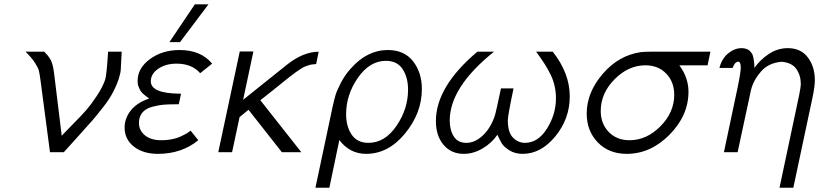

<svg xmlns="http://www.w3.org/2000/svg" viewBox="-20 -715 3848 902"><path d="M100.1 -472.2H188Q189 -470.2 194.6 -464.6Q200.2 -459 201.7 -457.5Q203.1 -456.1 207 -450.4Q210.9 -444.8 212.4 -442.9Q213.9 -440.9 217 -435.5Q220.2 -430.2 221.7 -426Q223.1 -421.9 225.1 -416Q227.1 -410.2 228.5 -403.6Q230 -397 231.4 -388.9Q232.9 -380.9 233.9 -372.1L270 -77.1Q279.8 -88.4 323 -132.1Q366.2 -175.8 386.7 -199.5Q407.2 -223.1 434.6 -264.2Q461.9 -305.2 474.1 -340.8Q481 -361.8 487.8 -472.2H551.8Q550.8 -456.1 549.8 -435.1Q548.8 -414.1 548.3 -407Q547.9 -399.9 547.4 -389.4Q546.9 -378.9 545.4 -373.5Q543.9 -368.2 542.5 -361.6Q541 -355 538.1 -345.2Q526.9 -312 510 -280Q493.2 -248 464.1 -210.9Q435.1 -173.8 414.6 -149.9Q394 -126 347.9 -75.4Q301.8 -24.9 279.8 0H214.8L170.9 -333Q166 -370.1 162.6 -383.1Q159.2 -396 145 -418.7Q130.9 -441.4 100.1 -472.2Z M565.4 -116.2Q565.4 -159.2 594.5 -196Q623.5 -232.9 680.7 -252Q679.7 -252.9 674.1 -257.1Q668.5 -261.2 666.5 -262.7Q664.6 -264.2 659.2 -268.6Q653.8 -272.9 650.6 -275.9Q647.5 -278.8 643.1 -284.4Q638.7 -290 636.7 -294.9Q634.8 -299.8 631.6 -306.4Q628.4 -313 627.4 -320.1Q626.5 -327.1 626.5 -335Q626.5 -395 684.6 -437.5Q742.7 -480 823.7 -480Q923.8 -480 976.6 -416L920.4 -371.1Q881.3 -416 809.6 -416Q758.8 -416 723.6 -392.1Q688.5 -368.2 688.5 -333Q688.5 -276.9 821.8 -274.9Q827.6 -274.9 830.6 -274.9L819.8 -225.1H804.7Q771.5 -225.1 748 -223.1Q724.6 -221.2 694.6 -213.1Q664.6 -205.1 648.7 -186Q632.8 -167 632.8 -137.2Q632.8 -102.1 661.1 -79.1Q689.5 -56.2 736.8 -56.2Q753.9 -56.2 769.8 -58.1Q785.6 -60.1 799.1 -63.5Q812.5 -66.9 822.5 -71Q832.5 -75.2 842.5 -80.6Q852.5 -85.9 857.2 -88.4Q861.8 -90.8 868.7 -96.2L875.5 -101.1L911.6 -56.2Q833.5 7.8 721.7 7.8Q652.8 7.8 609.1 -26.1Q565.4 -60.1 565.4 -116.2ZM775.9 -517.1 895.5 -694.8H959.5L825.7 -517.1Z M1005.4 0 1106.4 -473.1H1170.4L1122.1 -246.1L1327.1 -410.2Q1403.3 -471.2 1477.1 -472.2L1465.3 -414.1Q1453.1 -413.1 1445.3 -412.1Q1437.5 -411.1 1427 -407.5Q1416.5 -403.8 1410.4 -401.4Q1404.3 -398.9 1391.4 -390.4Q1378.4 -381.8 1369.9 -376Q1361.3 -370.1 1341.3 -354.5Q1321.3 -338.9 1306.4 -326.4Q1291.5 -314 1260.5 -289.6Q1229.5 -265.1 1203.1 -244.1L1395.5 0H1304.2L1147.5 -199.2L1105.5 -165L1070.3 0Z M1461.9 167 1542 -210.9Q1549.8 -246.1 1555.9 -267.1Q1562 -288.1 1580.6 -324.5Q1599.1 -360.8 1627 -392.1Q1704.1 -480 1802.2 -480Q1879.4 -480 1920.7 -427Q1961.9 -374 1961.9 -296.9Q1961.9 -184.1 1883.1 -88.1Q1804.2 7.8 1700.2 7.8Q1623 7.8 1574.2 -57.1L1527.3 167ZM1606 -178.2Q1606 -121.1 1632.1 -82.5Q1658.2 -43.9 1710.9 -43.9Q1788.1 -43.9 1842.5 -123.5Q1897 -203.1 1897 -293.9Q1897 -351.1 1871.6 -390.1Q1846.2 -429.2 1793 -429.2Q1716.8 -429.2 1661.4 -349.6Q1606 -270 1606 -178.2Z M2027.8 -146Q2027.8 -308.1 2222.7 -472.2H2300.8Q2092.8 -305.2 2092.8 -148.9Q2092.8 -104 2111.8 -74Q2130.9 -43.9 2170.9 -43.9Q2211.9 -43.9 2249.3 -79.6Q2286.6 -115.2 2305.7 -174.8Q2309.6 -186 2333.5 -299.8H2392.6Q2365.7 -171.9 2365.7 -149.9Q2365.7 -92.8 2390.1 -68.4Q2414.6 -43.9 2445.8 -43.9Q2507.8 -43.9 2549.8 -111.1Q2591.8 -178.2 2591.8 -252.9Q2591.8 -312 2567.9 -362.1Q2543.9 -412.1 2498.5 -472.2H2576.7Q2656.7 -371.1 2656.7 -262.2Q2656.7 -157.2 2589.1 -74.7Q2521.5 7.8 2435.5 7.8Q2399.4 7.8 2373.5 -8.5Q2347.7 -24.9 2337.6 -41Q2327.6 -57.1 2316.9 -82Q2289.1 -42 2246.3 -17.1Q2203.6 7.8 2158.7 7.8Q2099.6 7.8 2063.7 -34.7Q2027.8 -77.1 2027.8 -146Z M2736.3 -181.2Q2736.3 -280.3 2811.3 -367.7Q2886.2 -455.1 2991.2 -470.2Q3008.3 -472.2 3042.5 -472.2H3317.4L3304.2 -408.2H3171.4Q3214.4 -350.1 3214.4 -284.2Q3214.4 -172.4 3125.5 -82.3Q3036.6 7.8 2924.3 7.8Q2840.3 7.8 2788.3 -46.1Q2736.3 -100.1 2736.3 -181.2ZM2802.2 -193.8Q2802.2 -133.8 2839.8 -95Q2877.4 -56.2 2937.5 -56.2Q3017.6 -56.2 3082.5 -121.6Q3147.5 -187 3147.5 -270Q3147.5 -330.1 3109.9 -369.1Q3072.3 -408.2 3012.2 -408.2Q2932.1 -408.2 2867.2 -342.5Q2802.2 -276.9 2802.2 -193.8Z M3359.9 -396Q3371.1 -439.9 3401.1 -464.4Q3431.2 -488.8 3463.9 -488.8Q3472.7 -488.8 3480.5 -486.8Q3488.3 -484.9 3494.1 -481.9Q3500 -479 3504.6 -473.4Q3509.3 -467.8 3512.2 -463.9Q3515.1 -460 3517.1 -452.4Q3519 -444.8 3520 -440.4Q3521 -436 3522 -427.5Q3522.9 -418.9 3523.4 -416Q3523.9 -413.1 3523.9 -405Q3523.9 -397 3523.9 -396Q3551.8 -435.1 3592.5 -461.9Q3633.3 -488.8 3681.2 -488.8Q3742.2 -488.8 3775.1 -445.3Q3808.1 -401.9 3808.1 -337.9Q3808.1 -309.1 3796.9 -255.9L3707 167H3642.1L3734.9 -271Q3741.7 -306.2 3742.2 -318.8Q3742.2 -360.8 3721.2 -390.9Q3700.2 -420.9 3651.9 -424.8Q3590.8 -419.9 3555.4 -379.4Q3520 -338.9 3508.3 -293L3445.3 0H3380.9L3445.3 -304.2Q3460.4 -377.4 3460 -398.9Q3460 -423.8 3448.2 -425.8Q3441.4 -424.8 3436.3 -420.4Q3431.2 -416 3428.7 -410.9Q3426.3 -405.8 3423.8 -400.9L3421.9 -396Z"/></svg>

Font: CMU Bright
Style: Oblique
Weight: 500
Italic angle: -12°
Version: Version 0.7.0